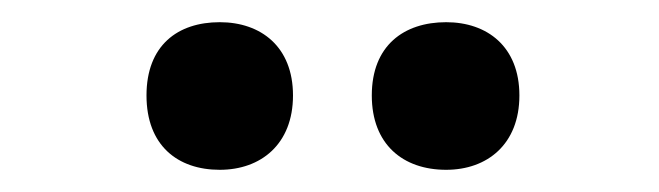

<svg xmlns="http://www.w3.org/2000/svg" viewBox="-20 -771 594 173"><path d="M112 -685C112 -640 140 -618 178 -618C215 -618 244 -641 244 -685C244 -729 215 -751 178 -751C140 -751 112 -730 112 -685ZM315 -685C315 -641 343 -618 382 -618C419 -618 448 -641 448 -685C448 -729 419 -751 382 -751C344 -751 315 -730 315 -685Z"/></svg>

Font: Noto Sans Lao Looped SemiCondensed
Style: Bold
Weight: 700
Width: 4
Designer: Mark Frömberg, Ben Mitchell
Foundry: The Fontpad Ltd
Version: Version 1.002